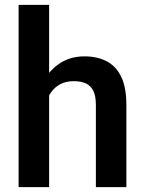

<svg xmlns="http://www.w3.org/2000/svg" viewBox="-20 -770 597 790"><path d="M182.1 0H56.6V-750H182.1ZM121.6 -282.2Q122.1 -356.4 147.7 -414.1Q173.3 -471.7 219.5 -504.9Q265.6 -538.1 327.1 -538.1Q379.4 -538.1 418.2 -518.3Q457 -498.5 478.5 -454.6Q500 -410.6 500 -337.4V0H374.5V-338.4Q374.5 -375 364 -396.2Q353.5 -417.5 333.3 -426.8Q313 -436 283.7 -436Q252.4 -436 229.5 -424.3Q206.5 -412.6 191.2 -391.6Q175.8 -370.6 168.2 -342.8Q160.6 -314.9 160.6 -282.7Z"/></svg>

Font: Heebo SemiBold
Style: Regular
Weight: 600
Designer: Oded Ezer
Foundry: Ezer Type House
Version: Version 3.100